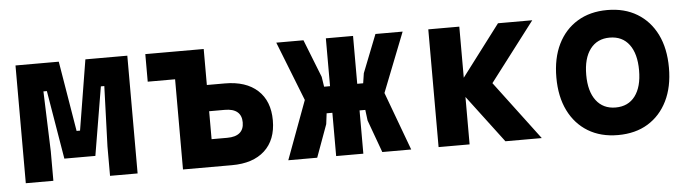

<svg xmlns="http://www.w3.org/2000/svg" viewBox="-43 -807 3587 999"><g transform="rotate(-5 1750.0 -307.5)"><path d="M58 0V-615H284L345 -248H363L423 -615H642V0H498V-154L509 -468H491L431 -110H269L209 -468H191L202 -154V0Z M879 0V-471H736V-615H1041V-427H1135Q1245 -427 1306 -371Q1367 -315 1367 -214Q1367 -112 1306 -56Q1245 0 1135 0ZM1041 -144H1123Q1166 -144 1188 -162.5Q1210 -181 1210 -217Q1210 -253 1188 -271.5Q1166 -290 1123 -290H1041Z M1920 0 1858 -170 1851 -226H1811V-365H1852L1860 -417L1938 -615H2080L1958 -305L2071 0ZM1429 0 1542 -305 1420 -615H1562L1640 -417L1648 -365H1689V-226H1649L1642 -170L1580 0ZM1679 0V-615H1821V0Z M2563 0 2338 -298 2578 -615H2757L2522 -307L2753 0ZM2214 0V-615H2376V0Z M3150 19Q3060 19 2994 -21Q2928 -61 2892 -134Q2856 -207 2856 -307Q2856 -408 2892 -481Q2928 -554 2994 -594Q3060 -634 3150 -634Q3240 -634 3306 -594Q3372 -554 3408 -481Q3444 -408 3444 -307Q3444 -207 3408 -134Q3372 -61 3306.5 -21Q3241 19 3150 19ZM3150 -125Q3216 -125 3252 -173Q3288 -221 3288 -307Q3288 -394 3252 -442Q3216 -490 3150 -490Q3085 -490 3048.5 -442Q3012 -394 3012 -307Q3012 -221 3048.5 -173Q3085 -125 3150 -125Z"/></g></svg>

Font: Martian Mono
Style: Bold
Weight: 700
Designer: Roman Shamin
Foundry: Evil Martians
Version: Version 1.000